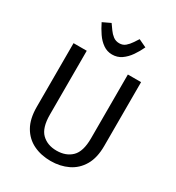

<svg xmlns="http://www.w3.org/2000/svg" viewBox="-219 -1062 1108 1209"><g transform="rotate(30 335.5 -457.5)"><path d="M335 15Q265 15 209.5 -12Q154 -39 122 -94.5Q90 -150 90 -236V-700H186V-236Q186 -140 227 -100Q268 -60 335 -60Q403 -60 444 -100Q485 -140 485 -236V-700H581V-236Q581 -150 548.5 -94.5Q516 -39 460 -12Q404 15 335 15ZM335 -759Q299 -759 269.5 -779.5Q240 -800 217.5 -833Q195 -866 177 -903L234 -930Q247 -912 261 -892Q275 -872 294 -857.5Q313 -843 339 -843Q365 -843 383 -858.5Q401 -874 414.5 -894.5Q428 -915 438 -930L495 -903Q478 -866 455 -833Q432 -800 402.5 -779.5Q373 -759 335 -759Z"/></g></svg>

Font: Orienta
Style: Regular
Weight: 400
Designer: Eduardo Rodriguez Tunni
Foundry: Eduardo Rodriguez Tunni
Version: Version 1.002; ttfautohint (v1.8.4.7-5d5b);gftools[0.9.23]